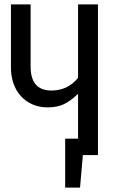

<svg xmlns="http://www.w3.org/2000/svg" viewBox="-20 -709 544 878"><path d="M428 -689V0H359L346 149H278V-75H337V-280Q303 -247 272 -232.5Q241 -218 198 -218Q151 -218 113 -239.5Q75 -261 52.5 -302.5Q30 -344 30 -403V-689H120V-405Q120 -295 215 -295Q290 -295 337 -353V-689Z"/></svg>

Font: Fira Sans Compressed
Style: Regular
Weight: 400
Width: 1
Designer: bBox Type GmbH & Carrois Corporate GbR & Edenspiekermann AG
Foundry: bBox Type GmbH & Carrois Corporate GbR & Edenspiekermann AG
Version: Version 4.301